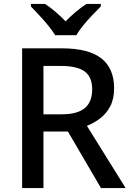

<svg xmlns="http://www.w3.org/2000/svg" viewBox="-20 -961 672 981"><path d="M297 -714Q432 -714 497.5 -663Q563 -612 563 -510Q563 -455 543 -417.5Q523 -380 491.5 -356Q460 -332 424 -318L622 0H496L327 -289H202V0H93V-714ZM292 -624H202V-377H296Q375 -377 413 -408.5Q451 -440 451 -505Q451 -568 412.5 -596Q374 -624 292 -624ZM262 -781Q248 -804 226 -831Q204 -858 180 -883.5Q156 -909 138 -928V-941H210Q263 -906 315 -852Q342 -879 368.5 -901.5Q395 -924 422 -941H495V-928Q476 -909 451.5 -883.5Q427 -858 405 -831Q383 -804 370 -781Z"/></svg>

Font: Noto Sans Thai Looped Medium
Style: Regular
Weight: 500
Designer: Sasikarn Vongin, Ben Mitchell
Foundry: The Fontpad Ltd
Version: Version 1.001; ttfautohint (v1.8.4.7-5d5b)